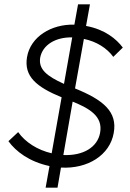

<svg xmlns="http://www.w3.org/2000/svg" viewBox="-20 -795 600 888"><path d="M246 73 262 -20C385 -13 488 -77 506 -180C524 -279 457 -333 327 -386L368 -615C426 -603 474 -573 504 -532L548 -575C518 -615 465 -659 378 -675L396 -775H341L324 -681C217 -684 121 -625 105 -531C90 -442 148 -393 265 -345L219 -86C154 -101 97 -137 64 -184L19 -142C53 -95 115 -47 209 -27L191 73ZM166 -529C177 -587 237 -624 314 -622L276 -407C196 -443 157 -475 166 -529ZM273 -78 316 -325C392 -294 457 -258 443 -181C431 -114 365 -74 273 -78Z"/></svg>

Font: Fixel Display 20240404 Light
Style: Italic
Weight: 300
Italic angle: -10°
Designer: AlfaBravo + MacPaw
Foundry: Kyrylo Tkachov, Marchela Mozhyna, Serhii Makarenko, Maria Weinstein, Zakhar Kryvoshyya
Version: Version 1.211;Glyphs 3.2 (3225)